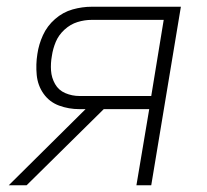

<svg xmlns="http://www.w3.org/2000/svg" viewBox="-20 -550 616 570"><path d="M6 0H59L288 -226H423L385 0H429L517 -530H252Q224 -530 195.5 -522Q167 -514 143.5 -493.5Q120 -473 107.5 -445.5Q95 -418 91 -390Q86 -359 89 -327.5Q92 -296 109.5 -271.5Q127 -247 155.5 -236.5Q184 -226 216 -226H234ZM216 -265Q194 -265 174 -273.5Q154 -282 143.5 -300.5Q133 -319 131.5 -340.5Q130 -362 134 -384Q137 -405 145.5 -425.5Q154 -446 171.5 -462Q189 -478 210 -484.5Q231 -491 252 -491H466L429 -265Z"/></svg>

Font: Iosevka Sparkle Extralight
Style: Italic
Weight: 200
Italic angle: -9°
Designer: Belleve Invis
Foundry: Belleve Invis
Version: Version 4.5.0; ttfautohint (v1.8.3)